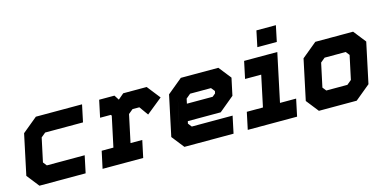

<svg xmlns="http://www.w3.org/2000/svg" viewBox="-71 -1142 3083 1534"><g transform="rotate(-15 1470.0 -375.0)"><path d="M100.5 0 19.5 -103 90.5 -437 215.5 -540H597.5L567.5 -398.5H254.5L217.5 -368L175.5 -172L199.5 -141.5H512.5L482.5 0ZM155 -70.5H434H155L98.5 -139L155 -404.5L236 -470H519H236L155 -404.5L98.5 -139Z M622.5 0.5 653 -141H750L803.5 -391.5L797.5 -399H709L739 -540H865.5L891 -500L938 -540H1132L1218 -430.5L1086.5 -324.5L1033.5 -398.5H977L940 -368L891.5 -140.5H988.5L958.5 0.5ZM702 -71H909.5H805L877 -408L952.5 -470H1087L1121.5 -420L1087 -470H952.5L877 -408L832 -470H787H832L877.5 -408L805.5 -71H702Z M1725 -540 1806 -437 1775.5 -294.5 1651 -191.5H1379L1374.5 -172L1398.5 -141.5H1736L1706 0H1299.5L1218.5 -103L1289.5 -437L1414.5 -540ZM1673.5 -471 1724.5 -408 1704.5 -315 1640.5 -262H1322L1352 -403L1435 -471ZM1673.5 -471H1435L1352 -403L1295 -137L1346.5 -73H1659H1346.5L1295 -137L1322 -262H1640.5L1704.5 -315L1724.5 -408ZM1626 -398.5H1453.5L1416.5 -368L1408 -328H1621L1646.5 -349L1650.5 -368Z M2068.5 -618.5 2096 -750H2257L2229.5 -618.5ZM2161.5 -676H2161L2166 -700H2166.5ZM1823.5 0 1853.5 -141.5H1987L2041.5 -398.5H1908L1938 -540H2212.5L2128 -141.5H2261.5L2231.5 0ZM1901.5 -71H2184H2040L2124.5 -469.5H1986H2124.5L2040 -71H1901.5Z M2412 0 2331 -103 2402 -437 2527 -540H2839.5L2920.5 -437L2849.5 -103L2724.5 0ZM2467 -71H2705.5L2786 -141L2842 -403L2790.5 -470H2548L2467.5 -403L2411.5 -141ZM2467 -71 2411.5 -141 2467.5 -403 2548 -470H2790.5L2842 -403L2786 -141L2705.5 -71ZM2511 -141.5H2685.5L2722.5 -172L2764.5 -368L2740.5 -398.5H2566L2529 -368L2487 -172Z"/></g></svg>

Font: Tourney Thin Black
Style: Italic
Weight: 900
Italic angle: -12°
Version: Version 1.015